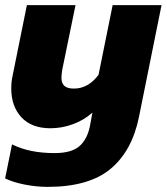

<svg xmlns="http://www.w3.org/2000/svg" viewBox="-22 -500 652 750"><path d="M-2 197 25 64Q93 98 191 98Q256 98 287 72Q318 46 329 -6L339 -60Q305 -30 262 -14.5Q219 1 175 1Q101 1 61.5 -42Q22 -85 22 -154Q22 -182 27 -203L83 -480H273L221 -227Q218 -205 218 -197Q218 -175 229.5 -164.5Q241 -154 267 -154Q323 -154 363 -208L418 -480H609L521 -44Q494 90 409.5 160Q325 230 164 230Q120 230 74.5 221Q29 212 -2 197Z"/></svg>

Font: Readiness ExtraBold
Style: Italic
Weight: 800
Italic angle: -12°
Designer: Katatrad Team
Foundry: CadsonDemak
Version: Version 1.00;January 16, 2020;FontCreator 12.0.0.2550 64-bit